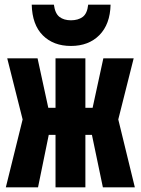

<svg xmlns="http://www.w3.org/2000/svg" viewBox="-20 -803 603 823"><path d="M5 0 77 -291 11 -553H141L187 -341H218V-553H346V-341H377L423 -553H553L487 -291L558 0H421L374 -225H346V0H218V-225H189L143 0ZM284 -606Q209 -606 163.5 -651.5Q118 -697 116 -783H211Q216 -745 235 -730.5Q254 -716 284 -716Q315 -716 334.5 -730.5Q354 -745 358 -783H454Q452 -699 406 -652.5Q360 -606 284 -606Z"/></svg>

Font: Noto Sans Mono SemiCondensed Black
Style: Regular
Weight: 900
Width: 4
Designer: Monotype Design Team
Foundry: Monotype Imaging Inc.
Version: Version 2.014; ttfautohint (v1.8.4.7-5d5b)